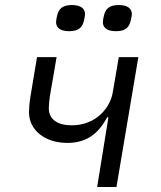

<svg xmlns="http://www.w3.org/2000/svg" viewBox="-20 -743 640 763"><path d="M366.1 0H442.8L529.8 -516H452.1L427.9 -375C418 -315 361.9 -245 264.9 -245C208.1 -245 174 -269.2 174 -312.9C174 -321 175.1 -339.1 177.9 -359L204.9 -516H127.1L100.9 -359C96.9 -334.2 95.2 -310 95.2 -296.9C95.2 -228 155.9 -175.1 247.9 -175.1C322.1 -175.1 370 -209.9 405.9 -277H410.9ZM202.8 -654.8C202.8 -636 215.9 -619 254.6 -619C294.7 -619 307.9 -636 313.9 -661.9C315.7 -671.2 317.8 -680 317.8 -687.1C317.8 -706 304.7 -723 265.6 -723C225.9 -723 212.7 -706 206.7 -680C204.9 -671.2 202.8 -661.9 202.8 -654.8ZM388.8 -654.8C388.8 -636 401.6 -619 440.7 -619C480.8 -619 493.6 -636 499.6 -661.9C501.8 -671.2 503.9 -680 503.9 -687.1C503.9 -706 490.8 -723 451.7 -723C411.9 -723 398.8 -706 392.8 -680C390.6 -671.2 388.8 -661.9 388.8 -654.8Z"/></svg>

Font: Margiela Mono Italic Italic
Style: Regular
Weight: 400
Designer: Mike Abbink, Paul van der Laan, Pieter van Rosmalen
Foundry: Bold Monday
Version: Version 2.003 2021